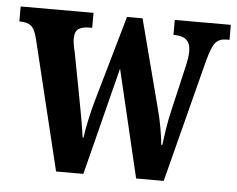

<svg xmlns="http://www.w3.org/2000/svg" viewBox="-46 -587 788 638"><g transform="rotate(5 348.5 -268.0)"><path d="M58 -433Q50 -466 37 -476Q24 -486 0 -486H-2V-536H241V-486H232Q208 -486 195.5 -477.5Q183 -469 183 -444Q183 -436 185 -424Q187 -412 190 -401L217 -259Q224 -223 231 -183.5Q238 -144 241 -120H244Q247 -144 254.5 -179Q262 -214 270 -242L353 -532H405L482 -236Q489 -211 495.5 -175.5Q502 -140 503 -119H507Q510 -143 514.5 -172.5Q519 -202 527 -236L562 -387Q569 -417 569 -437Q569 -486 517 -486H512V-536H699V-486H688Q665 -486 652.5 -471.5Q640 -457 627 -408L522 0H430L345 -359L254 0H163Z"/></g></svg>

Font: Noto Serif Hebrew ExtraCondensed
Style: Bold
Weight: 700
Width: 2
Designer: Monotype Design Team
Foundry: Monotype Imaging Inc.
Version: Version 2.004; ttfautohint (v1.8.4.7-5d5b)